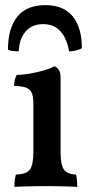

<svg xmlns="http://www.w3.org/2000/svg" viewBox="-20 -725 356 748"><path d="M36 3Q36 -9 37.5 -22Q39 -35 42 -45Q82 -46 96 -64Q110 -82 110 -132V-319Q110 -343 105.5 -358.5Q101 -374 85 -382Q69 -390 35 -390Q35 -402 37.5 -413Q40 -424 45 -433Q65 -433 95 -438Q125 -443 152 -451Q179 -459 192 -467Q202 -463 209 -453Q216 -443 216 -423V-132Q216 -82 229.5 -64Q243 -46 276 -45Q279 -35 280 -21Q281 -7 281 3Q265 2 245 1.5Q225 1 203 0.5Q181 0 160 0Q138 0 115.5 0.5Q93 1 72.5 1.5Q52 2 36 3ZM157 -705Q228 -705 263.5 -661Q299 -617 299 -537Q288 -531 275 -528Q262 -525 249 -525Q241 -574 216 -602.5Q191 -631 148 -631Q105 -631 80 -602.5Q55 -574 53 -525Q39 -525 28 -526.5Q17 -528 11 -532Q11 -614 47 -659.5Q83 -705 157 -705Z"/></svg>

Font: Vollkorn Medium
Style: Regular
Weight: 500
Designer: Friedrich Althausen
Foundry: Friedrich Althausen
Version: Version 5.000